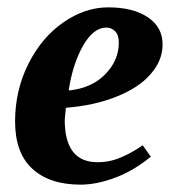

<svg xmlns="http://www.w3.org/2000/svg" viewBox="-20 -491 483 522"><path d="M422 -371V-370Q422 -326 389 -289Q357 -252 296 -228Q236 -204 159 -198Q158 -188 156 -165Q156 -50 245 -50Q280 -50 311 -64Q339 -76 368 -96L390 -65Q345 -28 296 -9Q244 11 199 11Q114 11 67 -33Q21 -76 21 -161Q21 -245 57 -317Q93 -389 152 -430Q211 -471 274 -471Q342 -471 382 -444Q422 -417 422 -371ZM167 -247V-245Q228 -251 265 -288Q303 -326 303 -375Q303 -396 293 -406Q283 -416 269 -416Q234 -416 206 -367Q178 -318 167 -247Z"/></svg>

Font: Libra Serif Modern
Style: Bold Italic
Weight: 700
Italic angle: -12°
Designer: Stefan Peev, Context Ltd
Foundry: Stefan Peev, Context Ltd
Version: Version 1.000